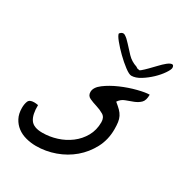

<svg xmlns="http://www.w3.org/2000/svg" viewBox="-144 -700 764 807"><g transform="rotate(30 238.0 -296.0)"><path d="M11.7 -108.4Q11.7 -127 17.1 -140.6Q22.5 -154.3 44.9 -154.3Q46.9 -154.3 54.2 -153.8Q61.5 -153.3 64.5 -152.3Q63.5 -106.4 79.1 -83.5Q94.7 -60.5 137.7 -60.5Q172.9 -60.5 207 -71.3Q241.2 -82 269 -103Q296.9 -124 314 -154.3Q331.1 -184.6 331.1 -222.7Q331.1 -246.1 314.9 -255.9Q298.8 -265.6 279.3 -271.5Q259.8 -277.3 243.7 -284.7Q227.5 -292 227.5 -310.5Q227.5 -333 254.9 -353.5Q282.2 -374 319.3 -390.1Q356.4 -406.2 393.1 -415.5Q429.7 -424.8 449.2 -424.8Q449.2 -396.5 437 -384.8Q424.8 -373 407.2 -366.2Q389.6 -359.4 371.6 -353Q353.5 -346.7 341.8 -329.1Q357.4 -316.4 367.7 -306.2Q377.9 -295.9 383.8 -284.2Q389.6 -272.5 391.6 -258.3Q393.6 -244.1 393.6 -224.6Q393.6 -173.8 371.6 -132.3Q349.6 -90.8 314.5 -61Q279.3 -31.2 234.4 -15.1Q189.5 1 142.6 1Q117.2 1 93.3 -5.4Q69.3 -11.7 51.3 -25.4Q33.2 -39.1 22.5 -59.6Q11.7 -80.1 11.7 -108.4ZM208 -583Q220.7 -597.7 233.4 -589.8Q246.1 -582 261.2 -564.9Q276.4 -547.9 295.4 -527.8Q314.5 -507.8 341.8 -499Q346.7 -496.1 348.6 -494.6Q350.6 -493.2 356.4 -493.2Q358.4 -489.3 367.7 -497.1Q377 -504.9 390.1 -518.1Q403.3 -531.2 417.5 -546.4Q431.6 -561.5 444.3 -571.8Q457 -582 465.8 -583Q474.6 -584 475.6 -570.3Q475.6 -561.5 462.4 -542Q449.2 -522.5 429.2 -503.4Q409.2 -484.4 385.7 -469.7Q362.3 -455.1 341.8 -455.1Q331.1 -455.1 309.1 -471.7Q287.1 -488.3 264.6 -510.3Q242.2 -532.2 225.1 -553.2Q208 -574.2 208 -583Z"/></g></svg>

Font: La Belle Aurore
Style: Regular
Weight: 400
Version: Version 1.001 2001